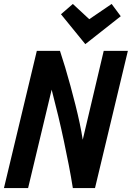

<svg xmlns="http://www.w3.org/2000/svg" viewBox="-33 -950 666 970"><path d="M-13 0 153 -693H270Q283 -654 296.5 -609Q310 -564 323 -516Q336 -468 348 -420.5Q360 -373 369.5 -328Q379 -283 385 -244L491 -693H613L447 0H335Q326 -57 314.5 -116Q303 -175 290 -236.5Q277 -298 261.5 -363Q246 -428 228 -497L109 0ZM398 -727 275 -878 335 -930 418 -853 531 -930 577 -868Z"/></svg>

Font: Ubuntu Sans Mono
Style: Bold Italic
Weight: 700
Italic angle: -13.5°
Monospace: yes
Designer: Dalton Maag Ltd
Foundry: Dalton Maag Ltd
Version: Version 1.006